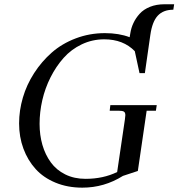

<svg xmlns="http://www.w3.org/2000/svg" viewBox="-20 -865 830 893"><path d="M68.8 -291Q68.8 -351.1 86.4 -411.1Q104 -471.2 138.7 -524.9Q173.3 -578.6 220.7 -620.4Q268.1 -662.1 332.3 -686.5Q396.5 -710.9 467.8 -710.9Q533.2 -710.9 583 -691.9L585.9 -709Q589.8 -734.9 600.6 -757.8Q611.3 -780.8 629.6 -801Q647.9 -821.3 677.7 -833.3Q707.5 -845.2 745.1 -845.2H790L786.1 -819.8Q739.7 -819.8 713.9 -792.2Q688 -764.6 679.2 -702.1L653.8 -524.9H628.9L606.9 -627Q553.2 -682.1 464.8 -682.1Q409.2 -682.1 360.1 -658.7Q311 -635.3 275.9 -595.7Q240.7 -556.2 215.1 -505.4Q189.5 -454.6 176.8 -399.2Q164.1 -343.8 164.1 -289.1Q164.1 -236.8 177.2 -191.2Q190.4 -145.5 216.3 -109.9Q242.2 -74.2 283.7 -53.7Q325.2 -33.2 377.9 -33.2Q460 -33.2 524.9 -64.9L561 -310.1Q563 -323.7 563 -329.1Q563 -341.8 556.2 -345.9Q549.3 -350.1 530.8 -350.1H490.2L493.2 -376H709L705.1 -350.1H662.1L621.1 -69.8L551.8 -46.9Q464.8 7.8 362.8 7.8Q294.4 7.8 238.3 -15.4Q182.1 -38.6 145.5 -79.1Q108.9 -119.6 88.9 -173.8Q68.8 -228 68.8 -291Z"/></svg>

Font: Dihjauti S
Style: Bold Italic
Weight: 700
Italic angle: -9°
Designer: T. Christopher White
Version: Version 3.0.0